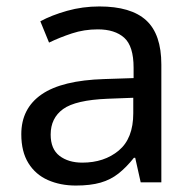

<svg xmlns="http://www.w3.org/2000/svg" viewBox="-20 -565 601 595"><path d="M288 -545Q386 -545 433 -502Q480 -459 480 -365V0H416L399 -76H395Q372 -47 347.5 -27.5Q323 -8 291.5 1Q260 10 215 10Q167 10 128.5 -7Q90 -24 68 -59.5Q46 -95 46 -149Q46 -229 109 -272.5Q172 -316 303 -320L394 -323V-355Q394 -422 365 -448Q336 -474 283 -474Q241 -474 203 -461.5Q165 -449 132 -433L105 -499Q140 -518 188 -531.5Q236 -545 288 -545ZM314 -259Q214 -255 175.5 -227Q137 -199 137 -148Q137 -103 164.5 -82Q192 -61 235 -61Q303 -61 348 -98.5Q393 -136 393 -214V-262Z"/></svg>

Font: utelugu05
Style: Book
Weight: 400
Designer: Jelle Bosma - Monotype Design Team
Foundry: Monotype Imaging Inc.
Version: Version 2.003